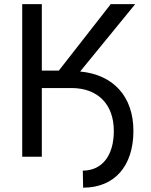

<svg xmlns="http://www.w3.org/2000/svg" viewBox="-20 -747 720 915"><path d="M179.3 -327.4H320.7C446 -327.4 522.7 -250 522.4 -122.5C522.4 -5.3 466.3 66.1 374.6 66.1L376.1 147.4C525.2 147.4 615.8 45.1 615.8 -123.2C615.8 -286.9 520.6 -391.3 361.9 -406.2L624.3 -727.3H507.8L260.3 -410.5H179.3V-727.3H85.9V0H179.3Z"/></svg>

Font: Margiela Sans Text
Style: Regular
Weight: 400
Designer: Stefan Endress, Andreas Faust
Version: Version 1.100;FEAKit 1.0